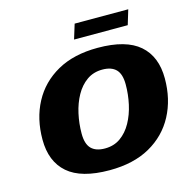

<svg xmlns="http://www.w3.org/2000/svg" viewBox="-128 -1026 1157 1166"><g transform="rotate(-15 451.0 -442.5)"><path d="M886.5 -437Q886.5 -306.5 832.2 -204.2Q778 -102 674 -43.5Q570 15 419.5 15Q241.5 15 157 -58.5Q72.5 -132 72.5 -270Q72.5 -401 126.8 -503Q181 -605 285.2 -663.5Q389.5 -722 539.5 -722Q717.5 -722 802 -648.5Q886.5 -575 886.5 -437ZM311.5 -243.5Q311.5 -178.5 340.2 -149.2Q369 -120 426 -120Q482.5 -120 524 -149.5Q565.5 -179 593 -228.5Q620.5 -278 634 -339.2Q647.5 -400.5 647.5 -463.5Q647.5 -528.5 618.8 -557.8Q590 -587 533 -587Q477 -587 435.2 -557.5Q393.5 -528 366 -478.5Q338.5 -429 325 -367.8Q311.5 -306.5 311.5 -243.5ZM415 -807.5 443.5 -900H780.5L752.5 -807.5Z"/></g></svg>

Font: Newsreader Caption ExtraBold
Style: Italic
Weight: 800
Italic angle: -17°
Designer: Hugues Gentile
Foundry: Production Type
Version: Version 1.001